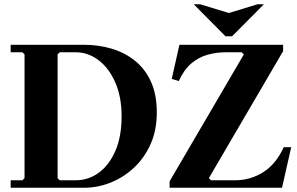

<svg xmlns="http://www.w3.org/2000/svg" viewBox="-20 -880 1390 900"><path d="M375 -670Q440 -670 501 -652.5Q562 -635 610.5 -597Q659 -559 687 -498.5Q715 -438 715 -353Q715 -269 685.5 -203.5Q656 -138 606.5 -92.5Q557 -47 497 -23.5Q437 0 375 0H30V-35H85L95 -45V-625L85 -635H30V-670ZM335 -35Q394 -35 442.5 -70Q491 -105 520.5 -172Q550 -239 550 -335Q550 -427 520 -494.5Q490 -562 441 -598.5Q392 -635 335 -635H260L250 -625V-45L260 -35ZM775 0V-30L1123 -625L1113 -635H1041Q993 -635 951.5 -623Q910 -611 876 -582Q842 -553 818 -500L785 -510L821 -670H1307V-640L959 -45L969 -35H1082Q1154 -35 1214 -73Q1274 -111 1310 -190H1345L1302 0ZM1037 -710 888 -860H918L1053 -819L1187 -860H1217L1068 -710Z"/></svg>

Font: Brygada 1918
Style: Regular
Weight: 400
Designer: Mateusz Machalski | Borys Kosmynka | Przemek Hoffer
Foundry: NIEPODLEGLA 2018
Version: Version 3.006